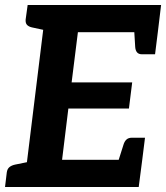

<svg xmlns="http://www.w3.org/2000/svg" viewBox="-26 -744 661 764"><path d="M69 0 158 -724H615L602 -616H284L259 -416H500L487 -312H246L221 -108H540L526 0ZM439 -85 465 -167Q469 -181 477 -188.5Q485 -196 499 -196H551L540 -108ZM507 -639 602 -616 591 -528H539Q526 -528 519.5 -535.5Q513 -543 512 -557ZM183 -724 157 -623 101 -635Q88 -638 81.5 -645Q75 -652 76 -666L84 -724ZM-6 0 1 -58Q3 -72 11.5 -79Q20 -86 34 -89L93 -101V0Z"/></svg>

Font: Aleo
Style: Bold Italic
Weight: 700
Italic angle: -7°
Version: Version 2.001;gftools[0.9.29]